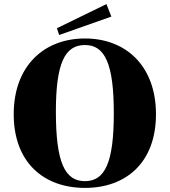

<svg xmlns="http://www.w3.org/2000/svg" viewBox="-20 -903 829 938"><path d="M395 15C596 15 742 -109 742 -345C742 -580 596 -715 395 -715C194 -715 47 -580 47 -345C47 -109 194 15 395 15ZM395 -18C297 -18 253 -109 253 -357C253 -593 296 -683 395 -683C492 -683 536 -593 536 -350C536 -109 493 -18 395 -18ZM524 -822 500 -883 258 -765 269 -732Z"/></svg>

Font: Sprat
Style: Bold
Weight: 700
Designer: Ethan Nakache
Foundry: Collletttivo
Version: Version 2.000;Glyphs 3.2 (3217)